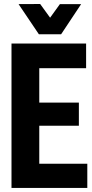

<svg xmlns="http://www.w3.org/2000/svg" viewBox="-20 -925 452 945"><path d="M36.6 0H409.7V-119.1H173.3V-306.2H368.2V-419.9H173.3V-589.4H403.8V-710.9H36.6ZM171.4 -756.3H280.8L379.4 -904.8H274.9L226.6 -837.9L177.7 -905.3L71.3 -904.8Z"/></svg>

Font: Roboto Flex Super Cond Bold
Style: Regular
Weight: 700
Width: 3
Designer: Berlow after Robertson
Foundry: Google
Version: Version 3.000